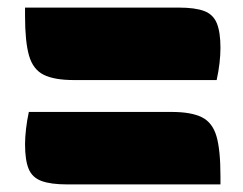

<svg xmlns="http://www.w3.org/2000/svg" viewBox="-20 -553 640 506"><path d="M46 -533H451Q494 -533 518 -524Q542 -515 551.5 -491.5Q561 -468 561 -427Q561 -408 558.5 -386.5Q556 -365 551 -342H175Q123 -342 95 -356Q67 -370 56.5 -406.5Q46 -443 46 -511Q46 -517 46 -522.5Q46 -528 46 -533ZM56 -258H432Q484 -258 512 -244Q540 -230 550.5 -194Q561 -158 561 -89Q561 -83 561 -77.5Q561 -72 561 -67H157Q114 -67 89.5 -76Q65 -85 55.5 -108Q46 -131 46 -173Q46 -190 48.5 -212.5Q51 -235 56 -258Z"/></svg>

Font: Recursive Monospace Casual Black
Style: Regular
Weight: 900
Version: Version 1.047